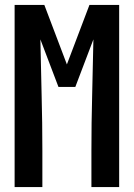

<svg xmlns="http://www.w3.org/2000/svg" viewBox="-20 -755 540 775"><path d="M39 0V-735H159L250 -495L341 -735H461V0H349V-147Q349 -259 352 -371.5Q355 -484 357 -596L284 -404H216L143 -596Q145 -484 148 -371.5Q151 -259 151 -147V0Z"/></svg>

Font: Iosevka SS04
Style: Bold
Weight: 700
Monospace: yes
Designer: Belleve Invis
Foundry: Belleve Invis
Version: Version 19.0.0; ttfautohint (v1.8.4)